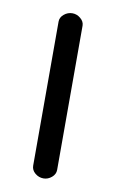

<svg xmlns="http://www.w3.org/2000/svg" viewBox="-70 -586 385 639"><g transform="rotate(10 123.0 -267.0)"><path d="M123 12Q107 12 94.5 1.5Q82 -9 82 -24V-511Q82 -525 94.5 -535.5Q107 -546 123 -546Q138 -546 150.5 -535.5Q163 -525 163 -511V-24Q163 -9 150.5 1.5Q138 12 123 12Z"/></g></svg>

Font: Hoogli Semibold
Style: Regular
Weight: 600
Designer: Anand Singh Naorem
Foundry: Brand New Type
Version: Version 1.00 b007